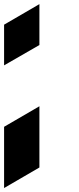

<svg xmlns="http://www.w3.org/2000/svg" viewBox="-20 -820 387 940"><path d="M0 -500Q57.6 -533.2 172.9 -599.6Q172.9 -666 172.9 -799.8Q115.2 -766.6 0 -699.2Q0 -632.8 0 -500ZM0 100.6Q57.6 67.4 172.9 0Q172.9 -99.6 172.9 -299.8Q115.2 -266.6 0 -199.2Q0 -99.6 0 100.6Z"/></svg>

Font: DreiFraktur
Style: Regular
Weight: 400
Designer: JayCobs
Version: Version 1.2